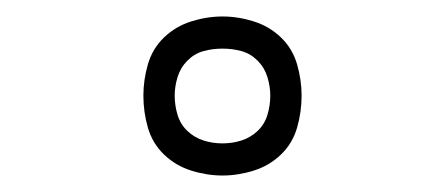

<svg xmlns="http://www.w3.org/2000/svg" viewBox="-20 -775 540 233"><path d="M250 -562Q231 -562 212 -568Q193 -574 179 -587.5Q165 -601 159.5 -620Q154 -639 154 -659Q154 -678 159.5 -697Q165 -716 179 -729.5Q193 -743 212 -749Q231 -755 250 -755Q269 -755 288 -749Q307 -743 321 -729.5Q335 -716 340.5 -697Q346 -678 346 -659Q346 -639 340.5 -620Q335 -601 321 -587.5Q307 -574 288 -568Q269 -562 250 -562ZM250 -601Q262 -601 273 -604.5Q284 -608 292.5 -616Q301 -624 304.5 -635.5Q308 -647 308 -659Q308 -670 304.5 -681.5Q301 -693 292.5 -701.5Q284 -710 273 -713Q262 -716 250 -716Q238 -716 227 -713Q216 -710 207.5 -701.5Q199 -693 195.5 -681.5Q192 -670 192 -659Q192 -647 195.5 -635.5Q199 -624 207.5 -616Q216 -608 227 -604.5Q238 -601 250 -601Z"/></svg>

Font: Iosevka Extralight
Style: Regular
Weight: 200
Monospace: yes
Designer: Belleve Invis
Foundry: Belleve Invis
Version: Version 32.0.1; ttfautohint (v1.8.4)